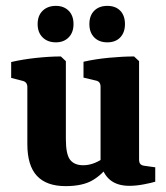

<svg xmlns="http://www.w3.org/2000/svg" viewBox="-20 -625 566 653"><path d="M355 -69Q329 -32 295 -12Q261 8 203 8Q138 8 105.5 -27Q73 -62 73 -135V-329Q73 -346 57 -350L18 -360V-414Q56 -423 102.5 -428Q149 -433 187 -433L204 -417V-152Q204 -100 218.5 -81.5Q233 -63 263 -63Q283 -63 302.5 -71Q322 -79 340 -93ZM508 -7Q495 -3 469 2Q443 7 420 7Q379 7 354.5 -13Q330 -33 322 -73V-330Q322 -348 306 -351L264 -361V-415Q303 -424 350 -428.5Q397 -433 436 -433L453 -417V-83Q453 -71 458 -66.5Q463 -62 472 -61L508 -56ZM230 -543Q230 -514.6 213.5 -497.8Q197 -481 170.2 -481Q142 -481 125 -497.8Q108 -514.6 108 -543Q108 -572 125.1 -588.5Q142.3 -605 170 -605Q197 -605 213.5 -588.5Q230 -572 230 -543ZM405 -543Q405 -514.6 389 -497.8Q373 -481 345 -481Q317 -481 300.5 -497.8Q284 -514.6 284 -543Q284 -572 300.5 -588.5Q317 -605 345 -605Q373 -605 389 -588.5Q405 -572 405 -543Z"/></svg>

Font: Rasa
Style: Regular
Weight: 400
Designer: Anna Giedrys (Yrsa+Rasa design), David Brezina (Yrsa art-direction, Rasa art-direction, design)
Foundry: Rosetta Type Foundry
Version: Version 2.004